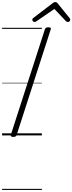

<svg xmlns="http://www.w3.org/2000/svg" viewBox="-20 -1300 694 1843"><path d="M107 14Q93 14 87 9.5Q81 5 84 -6L411 -1019Q415 -1029 422 -1033.5Q429 -1038 444 -1038Q459 -1038 465 -1033.5Q471 -1029 467 -1018L140 -5Q137 5 130 9.5Q123 14 107 14ZM311 -1089Q303 -1089 296.5 -1096Q290 -1103 290 -1110Q290 -1116 292.5 -1119.5Q295 -1123 299 -1127L481 -1266Q490 -1274 497 -1277Q504 -1280 512 -1280Q519 -1280 524.5 -1276.5Q530 -1273 536 -1265L649 -1125Q652 -1121 653 -1117Q654 -1113 654 -1109Q654 -1100 646 -1094.5Q638 -1089 631 -1089Q625 -1089 620 -1091.5Q615 -1094 611 -1099L502 -1214L333 -1098Q326 -1093 321.5 -1091Q317 -1089 311 -1089ZM0 513H382V523H0ZM0 -20H382V0H0ZM0 -505H382V-500H0ZM0 -1033H382V-1023H0Z"/></svg>

Font: Playwrite IN Guides
Style: Regular
Weight: 400
Designer: Veronika Burian, José Scaglione
Foundry: TypeTogether
Version: Version 1.003